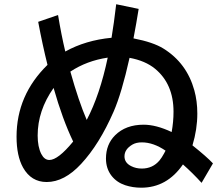

<svg xmlns="http://www.w3.org/2000/svg" viewBox="-20 -853 1040 906"><path d="M253.9 -782.2Q269.5 -687.5 288.1 -609.9Q383.8 -663.1 506.3 -674.8Q517.6 -742.2 528.3 -833L634.3 -811Q623.5 -742.7 609.9 -671.9Q703.1 -653.8 751 -624Q861.3 -555.7 897 -426.8Q911.1 -376 911.1 -316.9Q911.1 -243.2 888.2 -167Q955.1 -113.8 984.9 -82L931.2 9.8Q889.6 -36.1 843.3 -77.1Q767.6 32.7 646.5 32.7Q606.4 32.7 570.8 21Q531.2 7.8 506.8 -22.9Q480 -57.1 480 -105Q480 -171.4 522.9 -214.4Q573.2 -264.6 657.7 -264.6Q716.8 -264.6 790 -230Q798.8 -278.3 798.8 -325.7Q798.8 -457 711.4 -528.8Q665.5 -566.4 591.3 -580.1Q554.2 -413.6 516.1 -326.2Q448.7 -171.9 362.8 -79.6Q283.7 5.9 200.2 5.9Q127.4 5.9 88.9 -62Q58.1 -117.2 58.1 -208Q58.1 -404.3 204.1 -546.9Q180.7 -640.6 160.2 -750ZM761.2 -142.1Q703.6 -181.2 649.4 -181.2Q622.6 -181.2 605 -170.9Q567.4 -148.9 567.4 -115.2Q567.4 -85 598.6 -69.3Q621.1 -57.6 648.9 -57.6Q700.7 -57.6 732.9 -96.2Q743.7 -109.4 753.9 -128.4Q761.7 -141.6 761.2 -142.1ZM232.9 -438Q157.7 -331.5 157.7 -213.4Q157.7 -160.2 174.8 -126.5Q189.5 -98.1 212.9 -98.1Q253.9 -98.1 325.2 -185.1Q274.9 -290 232.9 -438ZM488.3 -581.1Q389.6 -566.4 312 -515.1Q351.1 -375.5 389.2 -287.1Q451.2 -404.8 488.3 -581.1Z"/></svg>

Font: BIZ UDPGothic
Style: Bold
Weight: 700
Designer: TypeBank Co., Ltd.
Foundry: Morisawa Inc.
Version: Version 1.051